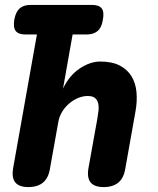

<svg xmlns="http://www.w3.org/2000/svg" viewBox="-20 -750 640 780"><path d="M83 -610Q55 -610 44 -624Q33 -638 38 -670Q44 -702 60 -716Q76 -730 104 -730H354Q382 -730 393 -716Q404 -702 398 -670Q393 -638 376.5 -624Q360 -610 333 -610H275L236 -390Q261 -443 303.5 -471.5Q346 -500 387 -500Q435 -500 466 -484Q497 -468 514 -440.5Q531 -413 534.5 -375.5Q538 -338 530 -295L489 -65Q483 -27 461 -8.5Q439 10 401 10Q364 10 348.5 -8.5Q333 -27 339 -65L375 -265Q378 -282 380 -299Q382 -316 379 -329.5Q376 -343 366.5 -351.5Q357 -360 336 -360Q317 -360 297.5 -352Q278 -344 261 -329.5Q244 -315 232.5 -296Q221 -277 217 -255L183 -65Q177 -27 155 -8.5Q133 10 95 10Q58 10 42.5 -8.5Q27 -27 33 -65L130 -610Z"/></svg>

Font: Maple Mono ExtraBold
Style: Italic
Weight: 800
Italic angle: -10°
Monospace: yes
Designer: subframe7536
Version: Version 7.200